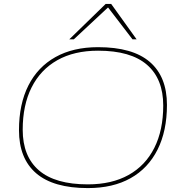

<svg xmlns="http://www.w3.org/2000/svg" viewBox="-20 -951 928 981"><path d="M429 10Q253 10 165 -65.5Q77 -141 77 -286Q77 -419 125 -514Q173 -609 263.5 -659.5Q354 -710 481 -710Q658 -710 745.5 -634.5Q833 -559 833 -415Q833 -282 785 -186.5Q737 -91 647 -40.5Q557 10 429 10ZM429 -9Q551 -9 637 -57Q723 -105 768.5 -195.5Q814 -286 814 -412Q814 -548 731 -620Q648 -692 481 -692Q359 -692 273 -643.5Q187 -595 141.5 -504.5Q96 -414 96 -288Q96 -152 179 -80.5Q262 -9 429 -9ZM334 -750 520 -931H548L678 -750H657L532 -913L357 -750Z"/></svg>

Font: Georama Extended Thin
Style: Italic
Weight: 100
Width: 7
Italic angle: -9°
Designer: Jean-Baptiste Levee
Foundry: Production Type
Version: Version 1.000